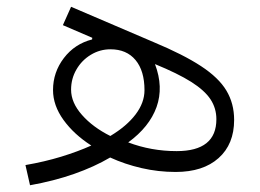

<svg xmlns="http://www.w3.org/2000/svg" viewBox="-20 -506 772 571"><path d="M69.3 44.9 55.7 -15.1Q112.3 -24.9 161.9 -40Q211.4 -55.2 251.5 -73.2Q200.2 -106 168.9 -149.2Q137.7 -192.4 137.7 -238.3Q137.7 -291 169.9 -333.3Q202.1 -375.5 253.9 -388.7L254.4 -393.6L167 -431.2L191.4 -485.8L436.5 -380.9Q525.4 -343.8 577.9 -309.3Q630.4 -274.9 653.3 -236.6Q676.3 -198.2 676.3 -149.4Q676.3 -77.1 630.1 -35.9Q584 5.4 502.4 5.4Q450.7 5.4 400.9 -6.1Q351.1 -17.6 307.6 -37.6Q260.3 -9.8 200.4 11.2Q140.6 32.2 69.3 44.9ZM308.1 -101.6Q356.9 -130.9 383.3 -165.8Q409.7 -200.7 409.7 -237.8Q409.7 -295.4 383.1 -327.4Q356.4 -359.4 308.6 -359.4Q276.9 -359.4 250 -343Q223.1 -326.7 207.3 -299.3Q191.4 -272 191.4 -239.3Q191.4 -200.7 223.9 -164.1Q256.3 -127.4 308.1 -101.6ZM361.3 -82.5Q429.7 -56.6 505.4 -56.6Q623.5 -56.6 623.5 -151.4Q623.5 -184.1 606 -210.7Q588.4 -237.3 548.6 -262.5Q508.8 -287.6 440.9 -315.4Q466.8 -247.1 445.6 -187.7Q424.3 -128.4 361.3 -82.5Z"/></svg>

Font: Estedad-FD Light
Style: Regular
Weight: 300
Designer: Amin Abedi
Version: Version 7.3